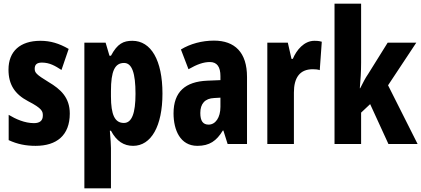

<svg xmlns="http://www.w3.org/2000/svg" viewBox="-20 -831 2282 1040"><path d="M358 -216C358 -303 308 -348 244 -386C175 -428 168 -438 168 -459C168 -482 181 -492 207 -492C249 -492 279 -474 313 -452L352 -566C300 -596 253 -610 199 -610C89 -610 26 -553 26 -454C26 -373 60 -321 132 -283C210 -243 212 -227 212 -205C212 -178 196 -164 164 -164C114 -164 65 -186 27 -209V-72C74 -50 120 -41 173 -41C287 -41 358 -98 358 -216Z M697 -610C649 -610 616 -595 581 -529H573L552 -600H437V189H581V-29C581 -46 579 -76 575 -123H581C611 -66 651 -41 701 -41C799 -41 860 -148 860 -324C860 -505 798 -610 697 -610ZM652 -490C695 -490 714 -435 714 -323C714 -217 694 -165 651 -165C602 -165 581 -209 581 -309V-338C581 -446 602 -490 652 -490Z M1139 -611C1074 -611 1011 -594 960 -563L1001 -456C1048 -483 1083 -495 1117 -495C1156 -495 1174 -468 1174 -419V-397L1103 -394C984 -389 920 -334 920 -217C920 -127 956 -41 1049 -41C1115 -41 1153 -68 1187 -124H1190L1213 -51H1318V-414C1318 -547 1252 -611 1139 -611ZM1140 -300 1174 -302V-252C1174 -194 1147 -156 1110 -156C1080 -156 1065 -175 1065 -219C1065 -269 1090 -298 1140 -300Z M1683 -610C1627 -610 1586 -560 1566 -512H1559L1539 -600H1428V-51H1572V-330C1572 -409 1603 -456 1674 -456C1686 -456 1702 -455 1712 -451L1723 -605C1705 -610 1694 -610 1683 -610Z M1936 -492V-811H1792V-51H1936V-221L1985 -267L2084 -51H2242L2082 -369L2235 -600H2080L1974 -430C1958 -407 1948 -386 1931 -353H1929C1933 -400 1936 -441 1936 -492Z"/></svg>

Font: Noto Sans Tamil UI ExtraCondensed ExtraBold
Style: Regular
Weight: 800
Width: 2
Designer: Jelle Bosma - Monotype Design Team
Foundry: Monotype Imaging Inc.
Version: Version 2.004